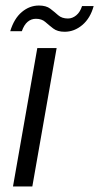

<svg xmlns="http://www.w3.org/2000/svg" viewBox="-20 -675 359 695"><path d="M27 0 115 -501H185L97 0ZM17 -562Q31 -608 59 -631.5Q87 -655 121 -655Q147 -655 162 -643.5Q177 -632 190.5 -620Q204 -608 226 -608Q242 -608 256 -619.5Q270 -631 277 -653H319Q307 -609 278 -584.5Q249 -560 214 -560Q188 -560 172.5 -572Q157 -584 144 -595.5Q131 -607 110 -607Q93 -607 80 -596Q67 -585 59 -562Z"/></svg>

Font: DM Sans 18pt Light
Style: Italic
Weight: 300
Italic angle: -10°
Designer: Colophon Foundry, Jonny Pinhorn
Foundry: Colophon Foundry
Version: Version 4.004;gftools[0.9.30]